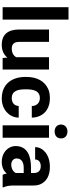

<svg xmlns="http://www.w3.org/2000/svg" viewBox="673 -1463 800 2186"><g transform="rotate(90 1073.0 -370.0)"><path d="M203 0V-750H62V0Z M532 -104C481 -104 457 -134 457 -186V-528H316V-187C316 -64 370 10 491 10C558 10 605 -16 636 -54L640 0H772V-528H631V-154C613 -123 582 -104 532 -104Z M997 -257V-271C997 -353 1015 -424 1097 -424C1151 -424 1187 -386 1187 -332H1319C1319 -363 1313 -392 1302 -418C1271 -491 1203 -538 1099 -538C1058 -538 1022 -532 992 -518C906 -479 856 -393 856 -271V-257C856 -220 861 -184 871 -152C901 -57 975 10 1100 10C1165 10 1219 -12 1255 -44C1289 -74 1319 -122 1319 -183H1187C1184 -133 1151 -104 1098 -104C1014 -104 997 -174 997 -257Z M1548 0V-528H1407V0ZM1477 -592C1524 -592 1556 -619 1556 -665C1556 -711 1524 -738 1477 -738C1431 -738 1398 -709 1398 -665C1398 -619 1431 -592 1477 -592Z M2092 -128V-352C2092 -383 2087 -410 2076 -433C2045 -501 1978 -538 1880 -538C1811 -538 1755 -519 1716 -488C1684 -462 1655 -423 1655 -370H1796C1796 -412 1828 -434 1872 -434C1925 -434 1950 -404 1950 -353V-323H1887C1753 -323 1643 -279 1643 -148C1643 -125 1648 -104 1657 -85C1684 -30 1742 10 1823 10C1885 10 1928 -14 1956 -47C1959 -28 1963 -13 1970 0H2113V-8C2098 -41 2092 -79 2092 -128ZM1784 -159C1784 -218 1831 -240 1892 -240H1950V-149C1934 -120 1899 -98 1854 -98C1815 -98 1784 -122 1784 -159Z"/></g></svg>

Font: Asimov
Style: Regular
Weight: 500
Designer: Google
Version: Version 2.000980; 2014